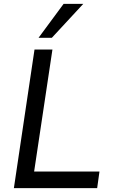

<svg xmlns="http://www.w3.org/2000/svg" viewBox="-20 -976 584 996"><path d="M52 0 159 -719H252L157 -86H496L484 0ZM180 -780 310 -956H412L249 -780Z"/></svg>

Font: Nunitoga
Style: Medium Italic
Weight: 500
Italic angle: -9°
Designer: Vernon Adams
Foundry: Vernon Adams
Version: Version 1.0